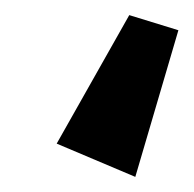

<svg xmlns="http://www.w3.org/2000/svg" viewBox="-20 -54 256 254"><path d="M55 136 151 -34 216 -14 159 180Z"/></svg>

Font: Lineal Medium
Style: Regular
Weight: 600
Designer: Created by Frank Adebiaye with contributions from Anton Moglia & Ariel Martín Pérez
Created by Frank ADEBIAYE with FontF
Foundry: Velvetyne Type Foundry
Version: Version 2.000